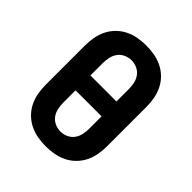

<svg xmlns="http://www.w3.org/2000/svg" viewBox="-206 -873 1012 1012"><g transform="rotate(45 300.0 -367.5)"><path d="M300 8Q269 8 238.5 2.5Q208 -3 180.5 -16.5Q153 -30 131 -52Q109 -74 95.5 -101.5Q82 -129 76.5 -159.5Q71 -190 71 -221V-514Q71 -545 76.5 -575.5Q82 -606 95.5 -633.5Q109 -661 131 -683Q153 -705 180.5 -718.5Q208 -732 238.5 -737.5Q269 -743 300 -743Q331 -743 361.5 -737.5Q392 -732 419.5 -718.5Q447 -705 469 -683Q491 -661 504.5 -633.5Q518 -606 523.5 -575.5Q529 -545 529 -514V-221Q529 -190 523.5 -159.5Q518 -129 504.5 -101.5Q491 -74 469 -52Q447 -30 419.5 -16.5Q392 -3 361.5 2.5Q331 8 300 8ZM397 -423V-514Q397 -536 392.5 -557.5Q388 -579 375.5 -596.5Q363 -614 342.5 -623.5Q322 -633 300 -633Q278 -633 257.5 -623.5Q237 -614 224.5 -596.5Q212 -579 207.5 -557.5Q203 -536 203 -514V-423ZM300 -102Q322 -102 342.5 -111.5Q363 -121 375.5 -138.5Q388 -156 392.5 -177.5Q397 -199 397 -221V-312H203V-221Q203 -199 207.5 -177.5Q212 -156 224.5 -138.5Q237 -121 257.5 -111.5Q278 -102 300 -102Z"/></g></svg>

Font: Iosevka Extrabold Extended
Style: Regular
Weight: 800
Width: 7
Monospace: yes
Designer: Belleve Invis
Foundry: Belleve Invis
Version: Version 32.5.0; ttfautohint (v1.8.4)